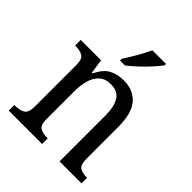

<svg xmlns="http://www.w3.org/2000/svg" viewBox="-212 -893 1020 1020"><g transform="rotate(45 298.5 -383.0)"><path d="M25 0V-42H33Q64 -42 86 -54Q108 -66 108 -114V-426Q108 -471 86.5 -482.5Q65 -494 35 -494H30V-536H183L195 -455H200Q227 -509 262 -527.5Q297 -546 344 -546Q417 -546 457.5 -499Q498 -452 498 -350V-114Q498 -66 517 -54Q536 -42 567 -42H572V0H407V-346Q407 -410 385 -446.5Q363 -483 310 -483Q268 -483 243.5 -460Q219 -437 209 -400Q199 -363 199 -320V-109Q199 -64 220 -53Q241 -42 271 -42H276V0ZM255 -619Q276 -651 299.5 -691.5Q323 -732 338 -766H441V-756Q429 -739 403.5 -710.5Q378 -682 347.5 -653.5Q317 -625 292 -606H255Z"/></g></svg>

Font: Noto Serif Sinhala SemiCondensed
Style: Regular
Weight: 400
Width: 4
Designer: Jelle Bosma - Monotype Design Team
Foundry: Monotype Imaging Inc.
Version: Version 2.007; ttfautohint (v1.8.4.7-5d5b)